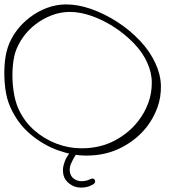

<svg xmlns="http://www.w3.org/2000/svg" viewBox="-36 -662 877 870"><path d="M354.9 43Q292.9 43 226.4 19Q159.8 -5 102.1 -53.5Q44.4 -102 11.6 -175Q-6.2 -213 -12.3 -263.5Q-18.5 -314 -15.4 -363.5Q-12.4 -413 -0.4 -448Q12.6 -487 38.5 -522Q64.4 -557 100.2 -584Q135.9 -611 177.8 -626.5Q219.8 -642 263.8 -642Q317.8 -642 377.6 -621Q437.5 -600 495 -563Q552.5 -526 598.2 -477.5Q643.9 -429 668.4 -375Q692.4 -323 693.2 -272Q694 -221 677.5 -175.5Q661 -130 632.8 -92Q587.6 -32 516.3 5.5Q444.9 43 355.9 43ZM333.3 10Q418.3 10 484.6 -25.5Q550.9 -61 592.2 -116Q619.9 -152 635.9 -195.5Q651.8 -239 651.8 -286.5Q651.9 -334 630.3 -380Q609.9 -425 570.4 -466Q530.9 -507 481.5 -539Q432.2 -571 379.9 -589.5Q327.6 -608 280.6 -608Q238.6 -608 199.1 -593Q159.5 -578 125.9 -552.5Q92.3 -527 68.6 -493.5Q44.8 -460 33.1 -424Q23 -390 20.8 -343Q18.7 -296 25.5 -249Q32.4 -202 48.4 -167Q74.4 -111 119.5 -71.5Q164.6 -32 220 -11Q275.3 10 333.3 10ZM329.9 188Q301.9 188 279.4 171Q257 154 251.9 132Q246.6 109 251.8 88Q256.9 67 265.8 51.5Q274.8 36 280.6 31Q285.5 26 293.5 26Q305.5 26 307.5 35Q308.5 39 305.4 43Q296.4 56 286.5 78Q276.5 100 281.4 121Q285.5 139 300.4 149Q315.2 159 334.2 159Q346.2 159 357 156Q367.8 153 374.9 149Q380.4 147 382.4 147Q392.4 147 394.7 157Q396.3 164 391.5 169Q385.9 175 369.4 181.5Q352.9 188 329.9 188Z"/></svg>

Font: Oooh Baby
Style: Normal
Weight: 400
Designer: Robert E. Leuschke
Foundry: Robert E. Leuschke
Version: Version 1.011; ttfautohint (v1.8.3)